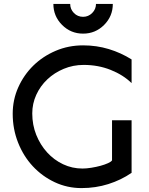

<svg xmlns="http://www.w3.org/2000/svg" viewBox="-20 -947 760 982"><path d="M253 -927H339Q339 -900 358 -880.5Q377 -861 405 -861Q432 -861 451.5 -880.5Q471 -900 471 -927H557Q557 -864 512.5 -819.5Q468 -775 405 -775Q342 -775 297.5 -819.5Q253 -864 253 -927ZM653 -63Q599 -26 534 -5.5Q469 15 397 15Q324 15 260 -15Q196 -45 148 -96.5Q100 -148 72.5 -217.5Q45 -287 45 -365Q45 -437 73.5 -500.5Q102 -564 150.5 -611.5Q199 -659 264.5 -687Q330 -715 405 -715Q474 -715 536.5 -696Q599 -677 653 -643V-522Q610 -564 546 -589.5Q482 -615 408 -615Q354 -615 306 -595Q258 -575 222 -541Q186 -507 165.5 -462Q145 -417 145 -367Q145 -308 165.5 -257Q186 -206 221 -167.5Q256 -129 302.5 -107Q349 -85 402 -85Q422 -85 447 -89Q472 -93 494 -99Q516 -105 532.5 -112.5Q549 -120 553 -127V-332H653Z"/></svg>

Font: RailwayAlternate
Style: Regular
Weight: 400
Version: 1.000